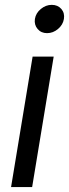

<svg xmlns="http://www.w3.org/2000/svg" viewBox="-20 -759 280 779"><path d="M24.9 0 112.3 -529.3H197.8L110.4 0ZM170.9 -624.5Q147 -624.5 132.6 -641.4Q118.2 -658.2 121.6 -682.1Q125.5 -706.1 145.8 -722.7Q166 -739.3 189.9 -739.3Q214.4 -739.3 228.8 -722.7Q243.2 -706.1 239.3 -682.1Q235.4 -658.2 215.3 -641.4Q195.3 -624.5 170.9 -624.5Z"/></svg>

Font: Inter 24pt
Style: Italic
Weight: 400
Italic angle: -9.3988°
Designer: Rasmus Andersson
Foundry: rsms
Version: Version 4.001;git-66647c0bb